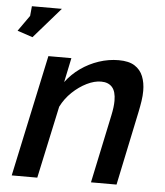

<svg xmlns="http://www.w3.org/2000/svg" viewBox="-81 -777 708 823"><g transform="rotate(5 272.5 -365.0)"><path d="M-29 -620 19 -688 23 -730H152L37 -598ZM112 -523H211L189 -418Q215 -453 251 -478.5Q287 -504 329 -518Q371 -532 414 -532Q458 -532 483 -516Q508 -500 519 -472.5Q530 -445 530 -410Q530 -389 526.5 -366Q523 -343 518 -319L451 0H341L403 -293Q407 -312 409 -327.5Q411 -343 411 -357Q411 -397 394.5 -415.5Q378 -434 347 -434Q318 -434 285.5 -418Q253 -402 224 -374.5Q195 -347 177 -311L110 0H0Z"/></g></svg>

Font: Raleway Thin SemiBold
Style: Italic
Weight: 600
Italic angle: -12°
Version: Version 4.026